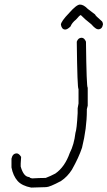

<svg xmlns="http://www.w3.org/2000/svg" viewBox="-20 -848 479 856"><path d="M343.8 -679.7Q356 -679.7 363.3 -662.1Q365.7 -457 371.1 -457V-377Q367.2 -363.3 367.2 -361.3V-355.5Q367.2 -276.4 345.7 -189.5Q331.1 -145.5 300.8 -91.8Q280.8 -60.1 252 -41Q201.2 -13.7 185.5 -13.7Q168.9 -13.7 119.1 -11.7Q78.1 -19.5 58.6 -41Q38.1 -64.5 31.2 -101.6V-140.6Q36.1 -164.1 54.7 -164.1Q64.5 -164.1 74.2 -148.4Q72.3 -128.9 72.3 -119.1V-105.5Q85.4 -58.6 111.3 -58.6Q111.3 -54.7 123 -52.7Q157.7 -54.7 181.6 -54.7H183.6Q205.6 -63 226.6 -74.2Q269 -103.5 291 -166Q310.1 -202.6 316.4 -255.9Q322.3 -271 326.2 -343.8V-365.2Q330.1 -384.3 330.1 -386.7V-451.2Q324.7 -451.2 322.3 -662.1Q328.6 -679.7 343.8 -679.7ZM336.4 -827.6Q353 -827.6 371.6 -808.1L403.8 -783.7Q403.8 -779.3 435.1 -752.4Q439 -746.1 439 -740.7V-738.8Q435.5 -717.3 417.5 -717.3Q406.7 -717.3 387.2 -739.7Q356.4 -763.7 340.3 -780.8Q335.4 -780.8 318.8 -760.7Q300.8 -746.6 294.4 -730Q280.3 -716.3 271 -716.3Q255.4 -716.3 251.5 -737.8Q251.5 -752 288.6 -790.5Q321.3 -827.6 336.4 -827.6Z"/></svg>

Font: CEF Fonts CJK
Style: Regular
Weight: 400
Designer: PartyBoss (派对大魔王)
Version: Release 2.25